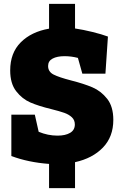

<svg xmlns="http://www.w3.org/2000/svg" viewBox="-20 -853 630 998"><path d="M370 -10V125H235V-1Q127 -9 39 -42V-257H161L181 -168Q229 -148 279 -148Q320 -148 344.5 -162.5Q369 -177 369 -206Q369 -229 353.5 -243.5Q338 -258 314 -266.5Q290 -275 246 -286Q180 -302 137.5 -320.5Q95 -339 64 -379Q33 -419 33 -487Q33 -578 88 -633Q143 -688 235 -704V-833H370V-705Q411 -699 460 -687Q509 -675 541 -663L528 -470H408L385 -552Q350 -561 316 -561Q277 -561 253.5 -548.5Q230 -536 230 -510Q230 -480 258.5 -465.5Q287 -451 349 -435Q416 -418 460.5 -399Q505 -380 537 -339.5Q569 -299 569 -230Q569 -142 515 -86Q461 -30 370 -10Z"/></svg>

Font: Bitter Pro Black
Style: Regular
Weight: 900
Designer: Sol Matas, and Bitter project Authors
Foundry: Sol Matas
Version: Version 1.010